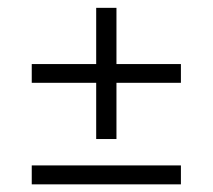

<svg xmlns="http://www.w3.org/2000/svg" viewBox="-20 -564 556 502"><path d="M63 -82V-131.5H453V-82ZM284.5 -200.5H231.5V-543.5H284.5ZM63 -347.5V-396.5H453V-347.5Z"/></svg>

Font: Anek Gurmukhi Medium Light
Style: Regular
Weight: 300
Version: Version 1.003